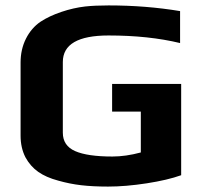

<svg xmlns="http://www.w3.org/2000/svg" viewBox="-20 -679 745 709"><path d="M195 -12Q150 -24 121 -44.5Q92 -65 74 -98Q56 -133 56 -178V-448Q56 -497 76 -536.5Q96 -576 130 -599Q162 -620 206.5 -635Q251 -650 294 -655Q330 -659 381 -659Q519 -659 645 -638V-520Q529 -548 381 -548Q212 -548 212 -450V-189Q212 -141 257.5 -121Q303 -101 395 -101Q444 -101 500 -116V-267H394V-369H649V-32Q599 -14 521.5 -2Q444 10 379 10Q323 10 280 5Q237 0 195 -12Z"/></svg>

Font: Play
Style: Bold
Weight: 700
Designer: Jonas Hecksher (Cyrillic expansion: Cyreal)
Foundry: Jonas Hecksher, Playtype, e-types AS
Version: Version 2.101; ttfautohint (v1.5.65-e2d9)